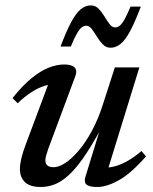

<svg xmlns="http://www.w3.org/2000/svg" viewBox="-20 -698 580 728"><path d="M304 -28 360.5 -212 363 -210Q326 -142.5 295.8 -99.2Q265.5 -56 238.5 -32Q211.5 -8 186.2 1.5Q161 11 134.5 11Q93 11 74.2 -7.8Q55.5 -26.5 55.5 -57Q55.5 -74.5 61 -98Q66.5 -121.5 79 -154L173 -405.5L190 -378.5Q169.5 -379.5 145.8 -371.5Q122 -363.5 97.2 -347.2Q72.5 -331 47 -306.5L27.5 -326Q66.5 -375 100.8 -402.5Q135 -430 165.5 -441.8Q196 -453.5 223 -453.5Q252 -453.5 263 -442Q274 -430.5 265 -407.5L162.5 -132.5Q157.5 -118 154.8 -107.5Q152 -97 152 -89.5Q152 -77 159.8 -70.5Q167.5 -64 183.5 -64Q203 -64 227.5 -80Q252 -96 278 -126.5Q304 -157 328 -201Q352 -245 370 -301.5L415.5 -442.5H508.5L384 -39L375.5 -63Q395 -61.5 417.8 -68Q440.5 -74.5 465.8 -89Q491 -103.5 516.5 -125.5L533.5 -105Q476.5 -40 430.5 -14.5Q384.5 11 349 11Q318.5 11 308 1.8Q297.5 -7.5 304 -28ZM514 -673Q492 -615 473.8 -580.8Q455.5 -546.5 437.5 -531.8Q419.5 -517 399 -517Q382 -517 369.8 -529.8Q357.5 -542.5 347.5 -559Q337.5 -575.5 328 -588Q318.5 -600.5 307 -600.5Q298.5 -600.5 290.2 -594.5Q282 -588.5 272 -571.5Q262 -554.5 248.5 -521.5H209.5Q231.5 -580 249.8 -614Q268 -648 286 -662.8Q304 -677.5 324.5 -677.5Q341.5 -677.5 353.8 -665Q366 -652.5 376 -635.8Q386 -619 395.5 -606.5Q405 -594 416.5 -594Q425 -594 433.2 -600Q441.5 -606 451.5 -623.2Q461.5 -640.5 475 -673Z"/></svg>

Font: Newsreader 16pt 16pt Medium
Style: Italic
Weight: 500
Italic angle: -17°
Version: Version 1.003